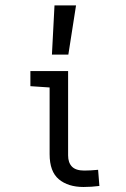

<svg xmlns="http://www.w3.org/2000/svg" viewBox="-20 -708 478 731"><path d="M239.3 -437.5V-116.2Q239.3 -88.9 253.9 -73.7Q268.6 -58.6 300.8 -58.6Q324.2 -58.6 353.5 -61.5L358.4 0Q328.1 3.9 297.9 3.9Q239.3 3.9 204.1 -25.4Q168.9 -54.7 168.9 -121.1V-375L95.7 -379.9V-437.5ZM269.5 -687.5 240.2 -500H177.7L187.5 -687.5Z"/></svg>

Font: Sudo Variable
Style: Regular
Weight: 400
Monospace: yes
Designer: Jens Kutilek
Foundry: Jens Kutilek
Version: Version 0.040